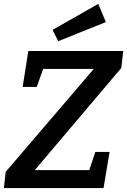

<svg xmlns="http://www.w3.org/2000/svg" viewBox="-20 -963 651 983"><path d="M0 0 9 -83 460 -610H201L168 -518H96L125 -702H611L601 -615L158 -92H437L468 -185H541L510 0ZM278 -752 249 -810 483 -943 522 -850Z"/></svg>

Font: Bitter SemiBold
Style: Italic
Weight: 600
Italic angle: -9°
Designer: Sol Matas, and Bitter project Authors
Foundry: Sol Matas
Version: Version 2.001